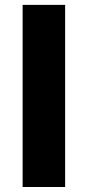

<svg xmlns="http://www.w3.org/2000/svg" viewBox="-20 -748 351 768"><path d="M240.5 0H70.5V-728.5H240.5Z"/></svg>

Font: Lato Black
Style: Regular
Weight: 900
Designer: Lukasz Dziedzic
Foundry: tyPoland Lukasz Dziedzic
Version: Version 2.007; 2014-02-27